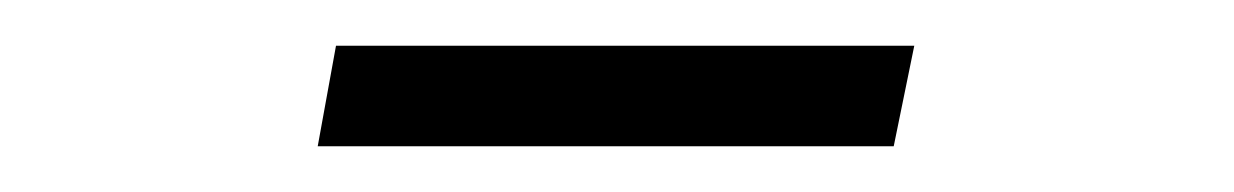

<svg xmlns="http://www.w3.org/2000/svg" viewBox="-20 -659 540 84"><path d="M119 -595 127 -639H380L371 -595Z"/></svg>

Font: Spectral SC
Style: Italic
Weight: 400
Italic angle: -10°
Designer: Jean-Baptiste Levee
Foundry: Production Type
Version: Version 2.001